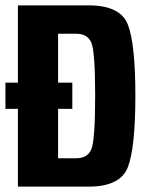

<svg xmlns="http://www.w3.org/2000/svg" viewBox="-21 -695 545 715"><path d="M-0.8 -289.5H248.3V-387.2H-0.8ZM45.7 0H309.1Q427.5 0 455.3 -72.9Q483.1 -145.9 483.1 -338.2Q483.1 -530.1 455.5 -602.5Q428 -675 309.1 -675H45.7ZM195.3 -105.7V-569.3H264Q302.4 -569.3 317.9 -539.1Q333.4 -509 333.4 -338.2Q333.4 -166.7 317.9 -136.2Q302.4 -105.7 264 -105.7Z"/></svg>

Font: Anybody Thin Condensed
Style: Regular
Weight: 100
Width: 3
Version: Version 1.113;gftools[0.9.25]